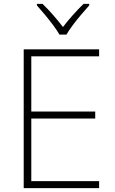

<svg xmlns="http://www.w3.org/2000/svg" viewBox="-20 -968 591 988"><path d="M490 0H102V-714H490V-678H141V-394H470V-358H141V-36H490ZM286 -790Q274 -811 253.5 -838.5Q233 -866 210.5 -893Q188 -920 170 -940V-948H199Q226 -922 254 -890Q282 -858 304 -829Q326 -858 354.5 -890Q383 -922 410 -948H439V-940Q421 -920 398 -893Q375 -866 354.5 -838.5Q334 -811 322 -790Z"/></svg>

Font: Noto Sans Khmer UI ExtraLight
Style: Regular
Weight: 200
Designer: Danh Hong and the Monotype Design Team
Foundry: Monotype Imaging Inc.
Version: Version 2.002; ttfautohint (v1.8.4.7-5d5b)